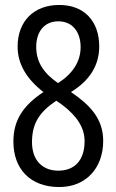

<svg xmlns="http://www.w3.org/2000/svg" viewBox="-20 -744 469 774"><path d="M219 -724C116 -724 51 -658 51 -556C51 -486 87 -426 155 -373C73 -318 34 -260 34 -173C34 -64 101 10 219 10C326 10 396 -66 396 -176C396 -267 341 -322 266 -373C340 -418 380 -479 380 -557C380 -659 319 -724 219 -724ZM215 -658C275 -658 305 -612 305 -554C305 -495 272 -446 214 -409C159 -447 126 -491 126 -555C126 -618 160 -658 215 -658ZM109 -171C109 -248 140 -293 207 -338L230 -322C292 -275 321 -228 321 -175C321 -97 280 -56 215 -56C151 -56 109 -98 109 -171Z"/></svg>

Font: Noto Sans Sinhala ExtraCondensed
Style: Regular
Weight: 400
Width: 2
Designer: Jelle Bosma - Monotype Design Team
Foundry: Monotype Imaging Inc.
Version: Version 2.006